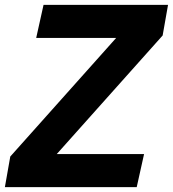

<svg xmlns="http://www.w3.org/2000/svg" viewBox="-63 -765 707 785"><path d="M169 -135H526L496 0H-43L-21 -125L412 -610H85L115 -745H624L602 -620Z"/></svg>

Font: Plus Jakarta Display
Style: Bold Italic
Weight: 700
Italic angle: -12°
Designer: Gumpita Rahayu
Foundry: Tokotype Studio
Version: Version 1.000;hotconv 1.0.109;makeotfexe 2.5.65596